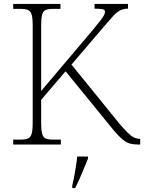

<svg xmlns="http://www.w3.org/2000/svg" viewBox="-20 -734 732 975"><path d="M47 0V-25H84Q108 -25 121.5 -30.5Q135 -36 140.5 -54Q146 -72 146 -108V-606Q146 -643 140.5 -660.5Q135 -678 121.5 -683.5Q108 -689 84 -689H47V-714H287V-689H251Q226 -689 212.5 -683.5Q199 -678 194 -660Q189 -642 189 -605V-272L454 -585Q478 -614 490.5 -630.5Q503 -647 508 -656.5Q513 -666 513 -674Q513 -685 500 -687.5Q487 -690 460 -690V-714H630V-690Q605 -690 587 -679.5Q569 -669 551.5 -649Q534 -629 507 -598L343 -406L584 -109Q610 -78 628 -60.5Q646 -43 660.5 -36Q675 -29 690 -29H692V0H684Q661 0 644 -4Q627 -8 611.5 -19Q596 -30 577.5 -49.5Q559 -69 534 -101L313 -372L189 -227V-109Q189 -73 194 -54.5Q199 -36 212.5 -30.5Q226 -25 251 -25H289V0ZM347 208Q353 184 357.5 158.5Q362 133 366 108Q370 83 372 61H427V71Q418 92 407 119.5Q396 147 384 174Q372 201 362 221H347Z"/></svg>

Font: Noto Serif Kannada ExtraLight
Style: Regular
Weight: 250
Version: Version 2.003